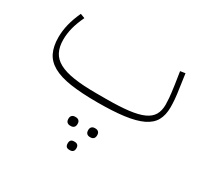

<svg xmlns="http://www.w3.org/2000/svg" viewBox="-145 -562 1119 1069"><g transform="rotate(30 414.5 -27.5)"><path d="M416 12Q314 12 243.5 1.5Q173 -9 129.5 -33.5Q86 -58 67 -97.5Q48 -137 48 -194Q48 -236 58.5 -278.5Q69 -321 91 -369L120 -358Q98 -312 88 -273Q78 -234 78 -196Q78 -150 94.5 -118Q111 -86 147 -66.5Q183 -47 241.5 -38Q300 -29 384 -29H448Q534 -29 592.5 -36Q651 -43 686.5 -59Q722 -75 737.5 -101.5Q753 -128 753 -167Q753 -183 751 -209Q749 -235 741 -291L729 -369L761 -374L772 -296Q776 -269 778.5 -250Q781 -231 782 -216.5Q783 -202 783.5 -190.5Q784 -179 784 -168Q784 -118 765 -83.5Q746 -49 702.5 -28Q659 -7 588.5 2.5Q518 12 416 12ZM476 200Q465 200 457.5 193Q450 186 450 171Q450 157 457.5 150Q465 143 476 143H482Q493 143 500.5 150Q508 157 508 171Q508 186 500.5 193Q493 200 482 200ZM413 319Q388 319 388 292Q388 265 413 265H419Q430 265 437 271.5Q444 278 444 292Q444 306 437 312.5Q430 319 419 319ZM350 200Q338 200 330.5 193Q323 186 323 171Q323 157 330.5 150Q338 143 350 143H355Q367 143 374.5 150Q382 157 382 171Q382 186 374.5 193Q367 200 355 200Z"/></g></svg>

Font: IBM Plex Sans Arabic ExtraLight
Style: Regular
Weight: 200
Designer: Mike Abbink, Paul van der Laan, Pieter van Rosmalen, Wael Morcos, Khajak Apelian
Foundry: Bold Monday
Version: Version 1.1